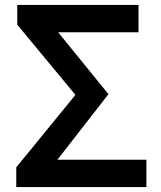

<svg xmlns="http://www.w3.org/2000/svg" viewBox="-20 -759 654 779"><path d="M46 0V-80L286 -374L50 -659V-739H542V-628H216L420 -377L213 -111H574V0Z"/></svg>

Font: Noto Sans SC SemiBold
Style: Regular
Weight: 600
Designer: Ryoko NISHIZUKA 西塚涼子 (kana, bopomofo & ideographs); Paul D. Hunt (Latin, Greek & Cyrillic); Sandoll Communications 산돌커뮤니
Foundry: Adobe
Version: Version 2.004-H2;hotconv 1.0.118;makeotfexe 2.5.65603